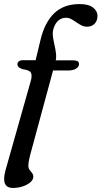

<svg xmlns="http://www.w3.org/2000/svg" viewBox="-27 -733 497 939"><path d="M190.3 -388.4 208.1 -438 331.7 -437.8Q345 -437.8 352.2 -433.8Q359.3 -429.9 359.3 -419.5Q359.3 -411 352.9 -403.8Q346.4 -396.6 335.3 -392.5Q324.1 -388.4 309.3 -388.4ZM58.1 -418.5Q58.1 -427.3 65 -432.9Q72 -438.6 86.3 -438.6H147.2L170.6 -535.7Q190.5 -621.6 237.2 -667.3Q284 -713.1 362.2 -713.1Q407 -713.1 428.4 -695.8Q449.8 -678.6 449.8 -655.7Q449.8 -631.8 435.9 -617.1Q422 -602.4 398.8 -602.4Q383.8 -602.4 370.9 -609.1Q357.9 -615.8 345.9 -624.2Q333.9 -632.7 321.7 -639.4Q309.5 -646.1 295.5 -646.1Q271.3 -646.1 255.2 -629.5Q239 -613 233 -586.2Q229.5 -569.9 232.3 -550.6Q235.1 -531.4 240 -510.9Q244.8 -490.4 247 -469.8Q249.1 -449.3 243.9 -430.4L119.3 29.6Q115.6 44.2 113.7 55.9Q111.7 67.7 111.7 77.5Q111.7 90 117.8 98Q123.8 106 129.9 113.3Q135.9 120.6 135.9 131.3Q135.9 145.8 121.5 158.4Q107.1 170.9 84.3 178.6Q61.5 186.2 36.1 186.2Q5.9 186.2 -3.1 164.1Q-12.1 142 0.7 96.9L123.2 -336.1Q131.4 -364.7 123.9 -377.7Q116.5 -390.7 83.5 -394.5Q68.1 -400.3 63.1 -406.1Q58.1 -412 58.1 -418.5Z"/></svg>

Font: Fraunces
Style: Italic
Weight: 900
Italic angle: -16°
Version: Version 1.000;[0bf87f6ff]